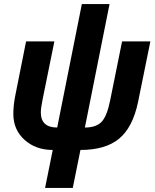

<svg xmlns="http://www.w3.org/2000/svg" viewBox="-20 -730 769 950"><path d="M340 200H203L241 12Q157 12 101.5 -38Q46 -88 46 -166Q46 -206 54 -249L109 -525H249L191 -239Q182 -195 182 -174Q182 -99 263 -99L385 -710H522L400 -99Q455 -99 482 -126.5Q509 -154 525 -233L584 -525H724L663 -225Q637 -100 569.5 -44Q502 12 378 12Z"/></svg>

Font: Aneliza
Style: Bold Italic
Weight: 700
Italic angle: -11.31°
Designer: Mike Abbink, Paul van der Laan, Pieter van Rosmalen
Foundry: Bold Monday
Version: Version 3.0